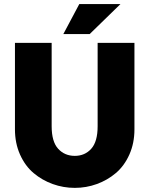

<svg xmlns="http://www.w3.org/2000/svg" viewBox="-20 -913 731 940"><path d="M53.2 -279.8V-703.1H232.9V-294.9Q232.9 -219.7 264.6 -184.8Q296.4 -149.9 346.2 -149.9Q395.5 -149.9 426.8 -184.8Q458 -219.7 458 -294.9V-703.1H638.2V-279.8Q638.2 -211.9 613.3 -156.2Q588.4 -100.6 547.1 -65.7Q505.9 -30.8 454.1 -12Q402.3 6.8 346.2 6.8Q290 6.8 238 -12Q186 -30.8 144.5 -65.7Q103 -100.6 78.1 -156.2Q53.2 -211.9 53.2 -279.8ZM368.2 -893.1H569.8L418.9 -746.1H290Z"/></svg>

Font: LT Superior Black
Style: Regular
Weight: 900
Designer: Daniel Lyons
Foundry: LyonsType
Version: Version 2.005